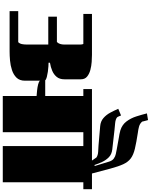

<svg xmlns="http://www.w3.org/2000/svg" viewBox="128 -1212 1084 1380"><g transform="rotate(90 670.0 -522.0)"><path d="M620 -579V-641H1134L1112 -673Q1096 -684 1071 -685.5Q1046 -687 1027 -688L887 -700Q852 -703 828.5 -723.5Q805 -744 789.5 -773Q774 -802 762 -830L810 -850Q812 -845 816 -835Q820 -825 824 -821Q838 -810 866.5 -807.5Q895 -805 913 -803L1054 -787Q1089 -783 1110 -762.5Q1131 -742 1144 -714Q1157 -686 1166 -659L1173 -661L1142 -763Q1135 -787 1119.5 -798Q1104 -809 1086.5 -812.5Q1069 -816 1054 -819L971 -834Q958 -836 944.5 -838.5Q931 -841 917 -845Q876 -858 852.5 -889.5Q829 -921 816.5 -960.5Q804 -1000 795 -1036L843 -1044Q844 -1042 846.5 -1032Q849 -1022 851.5 -1012.5Q854 -1003 854 -1002Q868 -985 891 -979Q914 -973 933 -971Q1005 -960 1049 -949.5Q1093 -939 1118.5 -920Q1144 -901 1160 -866.5Q1176 -832 1192 -773L1227 -641H1340V-579H1290V0H1030V-579H930V0H670V-243Q654 -244 630.5 -246.5Q607 -249 587 -254Q567 -259 560 -267V-160Q560 -121 538.5 -99Q517 -77 483.5 -66Q450 -55 414.5 -52Q379 -49 350 -49H60V-111H283Q294 -122 297 -138Q300 -154 300 -169V-327H100V-389H282Q292 -399 296 -412.5Q300 -426 300 -439V-559Q300 -571 296 -579H80V-641H375Q395 -641 424.5 -639Q454 -637 482.5 -629.5Q511 -622 530.5 -606Q550 -590 550 -561V-443Q550 -409 533 -388Q516 -367 489 -355.5Q462 -344 431 -339V-329Q439 -329 457 -328Q475 -327 495.5 -324Q516 -321 533.5 -316.5Q551 -312 557 -305H670V-579Z"/></g></svg>

Font: Gajraj One
Style: Regular
Weight: 400
Designer: Saurabh Sharma
Foundry: Saurabh Sharma
Version: Version 1.000